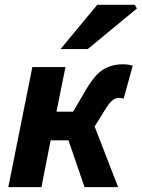

<svg xmlns="http://www.w3.org/2000/svg" viewBox="-20 -773 585 793"><path d="M14.3 0 113.6 -496.1H250.4L213.3 -311.8H282.1L336.1 -404.1Q372.8 -466.1 407.8 -486.8Q442.8 -507.4 486.7 -507.4Q509.4 -507.4 528.2 -501.8L490.5 -365Q486.5 -367 481.8 -367.8Q477.2 -368.7 469.9 -368.7Q456.8 -368.7 443.6 -357.9Q430.3 -347.1 412.9 -318.3L370.9 -250.4L467.9 0H329.2L262.8 -193.5H189.2L151.1 0ZM230 -570.4 381.8 -753.3H536.8L545.4 -737.8L342.4 -570.4Z"/></svg>

Font: Source Sans 3
Style: Italic
Weight: 200
Italic angle: -11°
Designer: Paul D. Hunt
Foundry: Adobe
Version: Version 3.046;hotconv 1.0.118;makeotfexe 2.5.65603